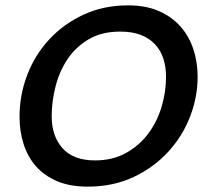

<svg xmlns="http://www.w3.org/2000/svg" viewBox="-20 -685 788 717"><path d="M173 -251Q173 -177 213.5 -131.5Q254 -86 335 -86Q401 -86 451 -114Q501 -142 534 -186.5Q567 -231 583.5 -286.5Q600 -342 600 -398Q600 -435 590 -466Q580 -497 559 -519.5Q538 -542 506 -554.5Q474 -567 429 -567Q360 -567 311.5 -538.5Q263 -510 232.5 -464.5Q202 -419 187.5 -362.5Q173 -306 173 -251ZM458 -665Q524 -665 572.5 -644Q621 -623 653.5 -586.5Q686 -550 702 -501.5Q718 -453 718 -398Q718 -323 690 -250Q662 -177 608.5 -118.5Q555 -60 479 -24Q403 12 307 12Q241 12 193 -8.5Q145 -29 114 -64.5Q83 -100 68 -147.5Q53 -195 53 -249Q53 -331 82 -406Q111 -481 164.5 -538.5Q218 -596 292.5 -630.5Q367 -665 458 -665Z"/></svg>

Font: Quattrocento Sans
Style: Bold Italic
Weight: 700
Designer: Pablo Impallari
Foundry: Pablo Impallari, Igino Marini, Brenda Gallo
Version: Version 2.000